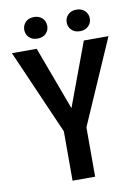

<svg xmlns="http://www.w3.org/2000/svg" viewBox="-95 -940 725 1003"><g transform="rotate(-10 267.5 -438.5)"><path d="M142.1 -710.9 267.1 -374 392.1 -710.9H522.9L326.7 -261.7V0H207V-261.7L10.7 -710.9ZM95.2 -819.3Q95.2 -843.8 111.8 -860.4Q128.4 -877 156.2 -877Q184.1 -877 200.7 -860.4Q217.3 -843.8 217.3 -819.3Q217.3 -795.4 200.7 -779.1Q184.1 -762.7 156.2 -762.7Q128.4 -762.7 111.8 -779.1Q95.2 -795.4 95.2 -819.3ZM320.3 -818.8Q320.3 -843.3 336.9 -859.9Q353.5 -876.5 381.3 -876.5Q409.2 -876.5 426 -859.9Q442.9 -843.3 442.9 -818.8Q442.9 -795.4 426 -778.8Q409.2 -762.2 381.3 -762.2Q353.5 -762.2 336.9 -778.8Q320.3 -795.4 320.3 -818.8Z"/></g></svg>

Font: Roboto Condensed Medium
Style: Regular
Weight: 500
Designer: Christian Robertson
Foundry: Google
Version: Version 3.0